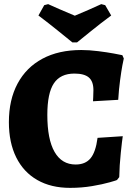

<svg xmlns="http://www.w3.org/2000/svg" viewBox="-20 -898 650 929"><path d="M23 -307Q23 -415 65 -493.5Q107 -572 185.5 -614Q264 -656 373 -656Q411 -656 455 -650.5Q499 -645 531 -639Q563 -633 572 -631L579 -615Q577 -608 572 -581Q567 -554 561 -509.5Q555 -465 552 -415L430 -408Q430 -412 431 -427Q432 -442 432 -462Q432 -504 410 -523Q388 -542 340 -542Q272 -542 240.5 -494.5Q209 -447 209 -342Q209 -224 244 -163Q279 -102 346 -102Q393 -102 418 -132Q443 -162 452 -231L574 -239Q571 -221 564.5 -159Q558 -97 557 -41L546 -27Q546 -26 511 -16Q476 -6 425.5 2.5Q375 11 319 11Q227 11 160.5 -27Q94 -65 58.5 -136.5Q23 -208 23 -307ZM166 -823 194 -873 213 -878Q254 -859 342 -822Q414 -852 470 -878L489 -873L518 -823Q469 -787 418.5 -746Q368 -705 353 -693H330Q315 -705 264.5 -746Q214 -787 166 -823Z"/></svg>

Font: Alegreya SC ExtraBold
Style: Regular
Weight: 800
Designer: Juan Pablo del Peral
Foundry: Huerta Tipografica
Version: Version 2.007; ttfautohint (v1.6)